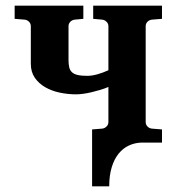

<svg xmlns="http://www.w3.org/2000/svg" viewBox="-20 -508 629 684"><path d="M482.4 0Q459.5 1 439 10.5Q418.5 20 402.8 39.1Q387.2 58.1 378.2 87.2Q369.1 116.2 369.1 155.8H308.1V-46.9L344.2 -49.8Q353 -50.8 359.6 -57.4Q366.2 -64 366.2 -73.2V-198.2Q352.5 -192.4 336.9 -187.7Q321.3 -183.1 305.9 -179.4Q290.5 -175.8 276.1 -173.8Q261.7 -171.9 251 -171.9Q221.7 -171.9 192.9 -178Q164.1 -184.1 141.1 -197.3Q118.2 -210.4 104 -231Q89.8 -251.5 89.8 -280.8V-415Q89.8 -423.8 83.5 -430.4Q77.1 -437 67.9 -438L32.2 -440.9V-487.8H276.9V-440.9L246.1 -438Q236.8 -437 230.5 -430.4Q224.1 -423.8 224.1 -415V-293.9Q224.1 -278.8 226.6 -268.3Q229 -257.8 236.1 -251Q243.2 -244.1 256.3 -241Q269.5 -237.8 291 -237.8Q307.6 -237.8 327.4 -243.4Q347.2 -249 366.2 -257.8V-415Q366.2 -423.8 359.6 -430.4Q353 -437 344.2 -438L312 -440.9V-487.8H557.1V-440.9L521 -438Q511.7 -437 505.4 -430.4Q499 -423.8 499 -415V-73.2Q499 -64 505.4 -57.4Q511.7 -50.8 521 -49.8L557.1 -46.9V0Z"/></svg>

Font: Charis SIL
Style: Bold
Weight: 700
Foundry: SIL International
Version: Version 4.112